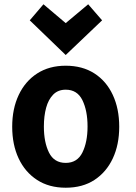

<svg xmlns="http://www.w3.org/2000/svg" viewBox="-20 -857 635 897"><path d="M537 -265Q537 -349 507 -413.5Q477 -478 421 -514Q365 -550 287 -550Q210 -550 154 -514Q98 -478 67.5 -413.5Q37 -349 37 -265Q37 -181 67 -117Q97 -53 153 -16.5Q209 20 287 20Q366 20 421.5 -16.5Q477 -53 507 -117Q537 -181 537 -265ZM389 -266Q389 -193 365 -144.5Q341 -96 287 -96Q233 -96 209 -144Q185 -192 185 -266Q185 -315 195.5 -353.5Q206 -392 228.5 -415Q251 -438 287 -438Q341 -438 365 -389Q389 -340 389 -266ZM183 -837 119 -762 287 -600 457 -762 392 -837 287 -749Z"/></svg>

Font: Repo Bold
Style: Bold
Weight: 700
Designer: Stefan Peev
Foundry: Context Ltd
Version: Version 1.502